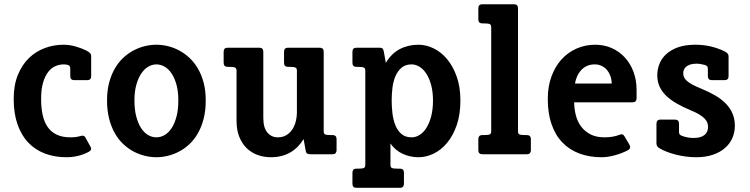

<svg xmlns="http://www.w3.org/2000/svg" viewBox="-20 -731 3553 910"><path d="M408.2 -37.1Q413.1 -28.8 411.6 -22.9Q410.2 -17.1 401.9 -12.2Q379.9 0 352.8 7.1Q325.7 14.2 294.9 14.2Q239.3 14.2 193.1 -3.2Q147 -20.5 114 -55.2Q81.1 -89.8 63 -141.6Q44.9 -193.4 44.9 -262.2Q44.9 -327.6 64.7 -376Q84.5 -424.3 117.4 -456.1Q150.4 -487.8 192.9 -503.4Q235.4 -519 280.8 -519Q309.6 -519 338.4 -510.7Q367.2 -502.4 387.7 -492.2Q400.4 -485.4 406.2 -480Q412.1 -474.6 412.1 -463.9V-369.6Q412.1 -351.1 393.1 -351.1H332Q313 -351.1 313 -370.1V-407.2Q313 -420.9 299.8 -423.8Q295.9 -424.8 291 -425.3Q286.1 -425.8 282.2 -425.8Q261.7 -425.8 242.4 -417.5Q223.1 -409.2 208.3 -389.9Q193.4 -370.6 184.1 -339.4Q174.8 -308.1 174.8 -262.2Q174.8 -220.2 182.1 -186.5Q189.5 -152.8 205.8 -129.2Q222.2 -105.5 248.8 -92.8Q275.4 -80.1 314 -80.1Q340.8 -80.1 359.9 -85.9Q369.1 -88.9 375 -87.6Q380.9 -86.4 384.8 -79.1Z M955.1 -254.9Q955.1 -206.5 945.1 -168Q935.1 -129.4 918 -99.4Q900.9 -69.3 877.9 -47.9Q855 -26.4 828.9 -12.7Q802.7 1 775.1 7.6Q747.6 14.2 721.2 14.2Q694.8 14.2 667.2 7.6Q639.6 1 613.5 -12.7Q587.4 -26.4 564.5 -47.9Q541.5 -69.3 524.4 -99.4Q507.3 -129.4 497.3 -168Q487.3 -206.5 487.3 -254.9Q487.3 -301.8 497.3 -339.4Q507.3 -377 524.4 -406.5Q541.5 -436 564.5 -457.3Q587.4 -478.5 613.5 -492.2Q639.6 -505.9 667.2 -512.5Q694.8 -519 721.2 -519Q747.6 -519 775.1 -512.5Q802.7 -505.9 828.6 -492.2Q854.5 -478.5 877.4 -457.3Q900.4 -436 917.7 -406.5Q935.1 -377 945.1 -339.4Q955.1 -301.8 955.1 -254.9ZM825.2 -254.9Q825.2 -296.9 816.7 -328.6Q808.1 -360.4 793.7 -382.1Q779.3 -403.8 760.5 -414.8Q741.7 -425.8 721.2 -425.8Q701.2 -425.8 682.4 -414.8Q663.6 -403.8 649.2 -382.1Q634.8 -360.4 626 -328.6Q617.2 -296.9 617.2 -254.9Q617.2 -211.9 625.7 -179.2Q634.3 -146.5 648.4 -124.5Q662.6 -102.5 681.4 -91.3Q700.2 -80.1 721.2 -80.1Q741.7 -80.1 760.7 -91.3Q779.8 -102.5 793.9 -124.5Q808.1 -146.5 816.7 -179.2Q825.2 -211.9 825.2 -254.9Z M1575.2 -18.6Q1575.2 -10.3 1570.6 -5.1Q1565.9 0 1556.2 0H1449.2Q1440.9 0 1435.8 -3.4Q1430.7 -6.8 1429.2 -15.1L1418.9 -71.8Q1407.7 -53.2 1392.6 -37.4Q1377.4 -21.5 1358.4 -10Q1339.4 1.5 1315.7 7.8Q1292 14.2 1264.2 14.2Q1230 14.2 1200.2 3.2Q1170.4 -7.8 1148.4 -29.5Q1126.5 -51.3 1113.8 -83.5Q1101.1 -115.7 1101.1 -158.2V-396Q1101.1 -407.2 1094.5 -410.6Q1087.9 -414.1 1067.4 -414.1H1059.1Q1040 -414.1 1040 -433.1V-485.8Q1040 -504.9 1059.1 -504.9H1209Q1228 -504.9 1228 -485.8V-171.9Q1228 -126 1247.1 -103Q1266.1 -80.1 1296.9 -80.1Q1318.8 -80.1 1335.7 -89.6Q1352.5 -99.1 1364 -115.5Q1375.5 -131.8 1381.3 -153.8Q1387.2 -175.8 1387.2 -200.2V-396Q1387.2 -407.2 1380.6 -410.6Q1374 -414.1 1353.5 -414.1H1345.2Q1326.2 -414.1 1326.2 -433.1V-485.8Q1326.2 -504.9 1345.2 -504.9H1495.1Q1514.2 -504.9 1514.2 -485.8V-108.9Q1514.2 -97.7 1520.5 -94.2Q1526.9 -90.8 1547.9 -90.8H1556.2Q1575.2 -90.8 1575.2 -71.8Z M2032.2 -254.9Q2032.2 -294.4 2023.9 -326.2Q2015.6 -357.9 2001.7 -380.1Q1987.8 -402.3 1969.2 -414.1Q1950.7 -425.8 1930.7 -425.8Q1900.9 -425.8 1882.3 -409.4Q1863.8 -393.1 1853.5 -368.2Q1843.3 -343.3 1839.8 -313Q1836.4 -282.7 1836.4 -254.9Q1836.4 -226.6 1839.8 -195.6Q1843.3 -164.6 1853.3 -138.9Q1863.3 -113.3 1881.8 -96.7Q1900.4 -80.1 1930.7 -80.1Q1950.7 -80.1 1969.2 -91.8Q1987.8 -103.5 2001.7 -126Q2015.6 -148.4 2023.9 -180.9Q2032.2 -213.4 2032.2 -254.9ZM2162.1 -254.9Q2162.1 -188.5 2144.8 -138.2Q2127.4 -87.9 2099.1 -54Q2070.8 -20 2035.4 -2.9Q2000 14.2 1963.4 14.2Q1924.3 14.2 1889.2 -1.7Q1854 -17.6 1830.6 -50.8V50.3Q1830.6 61.5 1836.9 64.9Q1843.3 68.4 1864.3 68.4H1875.5Q1894.5 68.4 1894.5 87.4V140.6Q1894.5 148.9 1889.9 154.1Q1885.3 159.2 1875.5 159.2H1669.4Q1650.4 159.2 1650.4 140.1V87.4Q1650.4 78.6 1654.8 73.5Q1659.2 68.4 1669.4 68.4H1677.7Q1698.2 68.4 1704.8 64.9Q1711.4 61.5 1711.4 50.3V-396Q1711.4 -407.2 1704.8 -410.6Q1698.2 -414.1 1677.7 -414.1H1669.4Q1650.4 -414.1 1650.4 -433.1V-485.8Q1650.4 -504.9 1669.4 -504.9H1778.3Q1787.6 -504.9 1792.2 -501.7Q1796.9 -498.5 1799.3 -485.8L1808.6 -433.1Q1835 -477.5 1874.8 -498.3Q1914.6 -519 1963.4 -519Q1999.5 -519 2035.2 -501.7Q2070.8 -484.4 2098.9 -450.9Q2127 -417.5 2144.5 -368.2Q2162.1 -318.8 2162.1 -254.9Z M2496.1 -18.6Q2496.1 -10.3 2491.5 -5.1Q2486.8 0 2477.1 0H2266.1Q2247.1 0 2247.1 -19V-71.8Q2247.1 -80.6 2251.5 -85.7Q2255.9 -90.8 2266.1 -90.8H2274.4Q2294.9 -90.8 2301.5 -94.2Q2308.1 -97.7 2308.1 -108.9V-602.1Q2308.1 -613.3 2301.5 -616.7Q2294.9 -620.1 2274.4 -620.1H2266.1Q2247.1 -620.1 2247.1 -639.2V-691.9Q2247.1 -710.9 2266.1 -710.9H2416Q2435.1 -710.9 2435.1 -691.9V-108.9Q2435.1 -97.7 2441.4 -94.2Q2447.8 -90.8 2468.8 -90.8H2477.1Q2496.1 -90.8 2496.1 -71.8Z M2879.4 -335Q2878.9 -354.5 2872.8 -371.1Q2866.7 -387.7 2856.2 -399.9Q2845.7 -412.1 2831.3 -418.9Q2816.9 -425.8 2799.3 -425.8Q2777.3 -425.8 2761 -418Q2744.6 -410.2 2733.2 -397.2Q2721.7 -384.3 2714.8 -368.2Q2708 -352.1 2705.1 -335ZM2963.4 -44.9Q2967.8 -37.6 2966.1 -30.5Q2964.4 -23.4 2956.1 -19Q2926.8 -3.9 2893.6 5.1Q2860.4 14.2 2831.1 14.2Q2772.5 14.2 2725.3 -3.7Q2678.2 -21.5 2645 -56.2Q2611.8 -90.8 2594 -142.6Q2576.2 -194.3 2576.2 -262.2Q2576.2 -321.3 2593.8 -368.9Q2611.3 -416.5 2641.6 -449.7Q2671.9 -482.9 2712.9 -501Q2753.9 -519 2801.3 -519Q2843.3 -519 2879.2 -503.2Q2915 -487.3 2941.2 -459Q2967.3 -430.7 2982.2 -391.4Q2997.1 -352.1 2997.1 -305.2V-265.1Q2997.1 -246.1 2978 -246.1H2701.2Q2701.7 -213.9 2709.5 -183.8Q2717.3 -153.8 2734.6 -130.9Q2752 -107.9 2779.1 -94Q2806.2 -80.1 2845.2 -80.1Q2865.7 -80.1 2884 -83.3Q2902.3 -86.4 2915 -91.8Q2924.8 -95.7 2930.2 -94Q2935.5 -92.3 2940.4 -84Z M3462.9 -134.8Q3462.9 -103.5 3450.9 -76.4Q3439 -49.3 3416 -29.3Q3393.1 -9.3 3358.9 2.4Q3324.7 14.2 3280.3 14.2Q3256.8 14.2 3232.9 11.2Q3209 8.3 3186.3 2.7Q3163.6 -2.9 3142.8 -10.7Q3122.1 -18.6 3105 -28.8Q3091.3 -36.6 3091.3 -51.8V-145Q3091.3 -153.8 3095.7 -158.9Q3100.1 -164.1 3110.4 -164.1H3179.2Q3198.2 -164.1 3198.2 -145V-105Q3198.2 -97.7 3201.7 -93.8Q3205.1 -89.8 3212.9 -86.9Q3224.1 -82.5 3238.5 -79.8Q3252.9 -77.1 3267.1 -77.1Q3301.8 -77.1 3318.8 -91.1Q3335.9 -105 3335.9 -129.9Q3335.9 -140.1 3332.3 -149.9Q3328.6 -159.7 3319.3 -169.2Q3310.1 -178.7 3294.7 -188.2Q3279.3 -197.8 3256.3 -207Q3216.3 -223.6 3186 -241.2Q3155.8 -258.8 3135.5 -279.1Q3115.2 -299.3 3105.2 -322.8Q3095.2 -346.2 3095.2 -374Q3095.2 -401.4 3105.2 -427.5Q3115.2 -453.6 3137 -473.9Q3158.7 -494.1 3192.9 -506.6Q3227.1 -519 3275.9 -519Q3314 -519 3348.1 -511Q3382.3 -502.9 3412.1 -488.8Q3421.9 -483.9 3427.5 -478.3Q3433.1 -472.7 3433.1 -462.9V-370.1Q3433.1 -351.1 3414.1 -351.1H3354Q3335 -351.1 3335 -370.1V-404.8Q3335 -414.6 3330.3 -418Q3325.7 -421.4 3321.3 -422.9Q3313.5 -425.3 3302.2 -427.2Q3291 -429.2 3282.2 -429.2Q3263.2 -429.2 3251 -425Q3238.8 -420.9 3231.4 -414.3Q3224.1 -407.7 3221.2 -399.9Q3218.3 -392.1 3218.3 -384.8Q3218.3 -375 3221.4 -366.5Q3224.6 -357.9 3233.9 -349.1Q3243.2 -340.3 3260.3 -330.8Q3277.3 -321.3 3305.2 -310.1Q3342.3 -294.9 3371.6 -277.6Q3400.9 -260.3 3421.1 -239Q3441.4 -217.8 3452.1 -192.1Q3462.9 -166.5 3462.9 -134.8Z"/></svg>

Font: New Telegraph
Style: Bold
Weight: 700
Designer: Frank Baranowski
Foundry: Frank Baranowski
Version: Version 3.001